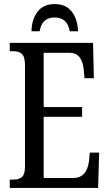

<svg xmlns="http://www.w3.org/2000/svg" viewBox="-20 -925 539 945"><path d="M28 -41H45Q75 -41 89 -54.5Q103 -68 103 -107V-602Q103 -645 88.5 -659Q74 -673 45 -673H28V-714H438L442 -540H396L392 -582Q389 -619 372.5 -642Q356 -665 322 -665H195V-398H384V-350H195V-49H341Q407 -49 418 -132L422 -174H468L463 0H28ZM249 -905Q304 -905 333 -868Q362 -831 364 -771H323Q312 -839 249 -839Q186 -839 175 -771H135Q136 -830 165 -867.5Q194 -905 249 -905Z"/></svg>

Font: Noto Serif Cond
Style: Regular
Weight: 400
Width: 3
Designer: Monotype Design Team
Foundry: Monotype Imaging Inc.
Version: Version 1.001